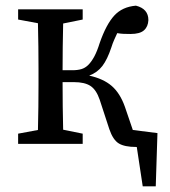

<svg xmlns="http://www.w3.org/2000/svg" viewBox="-20 -508 601 678"><path d="M44 0V-36L114 -49Q115 -87 115.5 -131Q116 -175 116 -210V-265Q116 -299 115.5 -343.5Q115 -388 114 -426L44 -439V-475H272V-439L203 -425Q202 -387 201.5 -341.5Q201 -296 201 -260H236Q254 -260 267.5 -264Q281 -268 292 -279Q303 -290 313 -308.5Q323 -327 332 -356Q355 -422 383.5 -453Q412 -484 460 -488Q504 -477 504 -437Q503 -414 488.5 -401Q474 -388 441 -388Q427 -388 416 -388.5Q405 -389 394 -391Q389 -380 383.5 -368Q378 -356 373 -340Q359 -298 341.5 -275Q324 -252 295 -241Q345 -230 374.5 -204.5Q404 -179 421 -131L449 -49L536 -38L530 150H484L463 11H461Q420 11 399.5 -1.5Q379 -14 366 -52L332 -156Q320 -191 299.5 -204.5Q279 -218 241 -218H201Q201 -178 201.5 -132.5Q202 -87 203 -50L272 -36V0Z"/></svg>

Font: Source Serif Pro
Style: Regular
Weight: 400
Designer: Frank Grießhammer
Foundry: Adobe Systems Incorporated
Version: Version 2.000;PS 1.000;hotconv 16.6.51;makeotf.lib2.5.65220